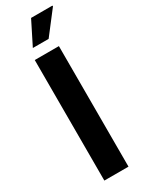

<svg xmlns="http://www.w3.org/2000/svg" viewBox="-228 -912 726 948"><g transform="rotate(-30 134.5 -438.0)"><path d="M58 0V-687.2H195.6V0ZM79.5 -743.4 146.2 -876.4H267.6L268.8 -872.4L169.5 -743.4Z"/></g></svg>

Font: Archivo SemiBold Condensed
Style: Regular
Weight: 600
Width: 3
Version: Version 2.001